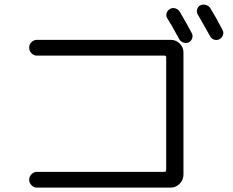

<svg xmlns="http://www.w3.org/2000/svg" viewBox="-20 -851 1040 858"><path d="M836.9 -703.1Q842.8 -692.4 838.9 -680.2Q835 -668 824.2 -662.1Q813.5 -656.2 800.3 -660.6Q787.1 -665 781.2 -675.8Q745.1 -742.2 727.5 -769.5Q720.7 -780.3 724.6 -792.5Q728.5 -804.7 739.7 -811Q751 -817.4 763.7 -813.5Q776.4 -809.6 783.2 -798.8Q818.4 -738.3 836.9 -703.1ZM919.9 -814.5Q946.3 -771.5 974.6 -716.8Q980.5 -706.1 976.1 -693.8Q971.7 -681.6 960.9 -675.8Q949.2 -669.9 937 -673.8Q924.8 -677.7 918 -690.4Q898.4 -726.6 864.3 -785.2Q857.4 -795.9 860.8 -808.6Q864.3 -821.3 875 -827.1Q886.7 -833 899.9 -829.1Q913.1 -825.2 919.9 -814.5ZM714.8 -83Q722.7 -83 722.7 -91.8V-594.7Q722.7 -602.5 714.8 -602.5H144.5Q130.9 -602.5 120.6 -613.3Q110.4 -624 110.4 -638.2Q110.4 -652.3 120.6 -662.6Q130.9 -672.9 144.5 -672.9H743.2Q766.6 -672.9 783.2 -656.2Q799.8 -639.6 799.8 -617.2V-70.3Q799.8 -46.9 782.7 -29.8Q765.6 -12.7 743.2 -12.7H144.5Q130.9 -12.7 120.6 -23.4Q110.4 -34.2 110.4 -47.9Q110.4 -61.5 120.6 -72.3Q130.9 -83 144.5 -83Z"/></svg>

Font: Rounded Mgen+ 1mn regular
Style: Regular
Weight: 400
Designer: [Source Han Sans]
Ryoko NISHIZUKA  (kana & ideographs); Paul D. Hunt (Latin, Greek & Cyrillic); Wenlong ZHANG  (bopomofo
Version: Version 1.059.20150602